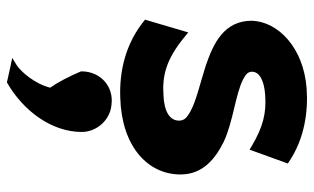

<svg xmlns="http://www.w3.org/2000/svg" viewBox="-192 -352 887 542"><g transform="rotate(90 251.0 -81.5)"><path d="M353 131C353 88 319 51 278 47C224 39 181 79 182 133C196 166 212 197 228 220C217 264 182 303 165 314L144 327L168 332C183 335 199 339 213 342C294 296 353 215 353 131ZM36 -48C101 6 179 25 257 22C393 18 473 -55 473 -148C473 -211 429 -246 381 -270C323 -297 247 -303 204 -325C189 -333 183 -339 183 -350C183 -370 206 -384 248 -387C299 -391 339 -381 393 -349L403 -343L442 -451L436 -455C372 -498 295 -509 229 -504C115 -495 42 -424 39 -350C39 -271 102 -241 167 -219C213 -204 265 -193 297 -175C312 -166 321 -159 321 -144C321 -118 296 -102 250 -100C193 -96 147 -108 83 -161L72 -170Z"/></g></svg>

Font: Bluebird
Style: SfBd
Weight: 700
Designer: Jasper
Foundry: Cannot Into Space Fonts
Version: Version 0.98